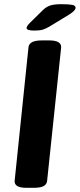

<svg xmlns="http://www.w3.org/2000/svg" viewBox="-20 -895 381 917"><path d="M106 2Q47 2 50 -32L116 -669Q119 -702 180 -702H215Q274 -702 272 -668L205 -31Q203 -14 188 -6Q173 2 141 2ZM144 -749Q107 -749 107 -761Q107 -770 122 -785L183 -845Q200 -862 219 -868.5Q238 -875 272 -875Q307 -875 324 -872Q341 -869 341 -858Q341 -844 308 -824L216 -768Q199 -758 184.5 -753.5Q170 -749 144 -749Z"/></svg>

Font: Asap Semi Expanded Semi Expanded Regular
Style: Bold Italic
Weight: 700
Width: 6
Italic angle: -6°
Designer: Pablo Cosgaya
Foundry: Omnibus-Type
Version: Version 3.001; ttfautohint (v1.8.4.7-5d5b)